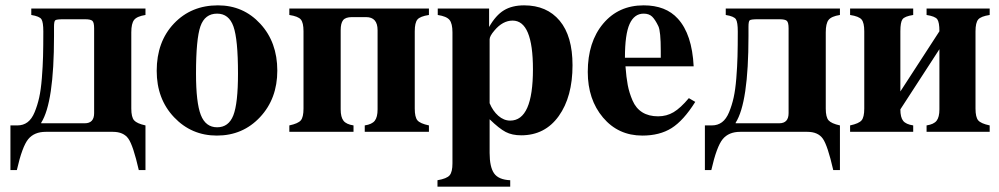

<svg xmlns="http://www.w3.org/2000/svg" viewBox="-20 -493 3734 718"><path d="M19 -24H45Q67 -24 83 -36Q99 -48 109.5 -73.5Q120 -99 126.5 -128Q133 -157 136.5 -200.5Q140 -244 141 -282.5Q142 -321 142 -375Q142 -410 135 -421Q128 -432 97 -437V-461H524V-437Q492 -432 481.5 -418.5Q471 -405 471 -372V-87Q471 -55 481.5 -43Q492 -31 524 -24V143H499Q478 51 460 25.5Q442 0 402 0H151Q108 0 85.5 27.5Q63 55 43 143H19ZM182 -393V-358Q182 -109 134 -34V-32H297Q332 -32 332 -70V-387Q332 -409 325.5 -415Q319 -421 298 -421H217Q191 -421 186.5 -417Q182 -413 182 -393Z M795 -473Q890 -473 953.5 -404Q1017 -335 1017 -229Q1017 -124 952.5 -55Q888 14 791 14Q696 14 631 -54.5Q566 -123 566 -228Q566 -337 630.5 -405Q695 -473 795 -473ZM792 -442Q746 -442 729.5 -394.5Q713 -347 713 -218Q713 -109 731 -63Q749 -17 792 -17Q835 -17 852.5 -61.5Q870 -106 870 -218Q870 -346 853 -394Q836 -442 792 -442Z M1392 -84V-380Q1392 -429 1349 -429H1296Q1272 -429 1263 -417.5Q1254 -406 1254 -380V-84Q1254 -55 1264.5 -41.5Q1275 -28 1302 -24V0H1062V-24Q1095 -31 1105 -43Q1115 -55 1115 -87V-376Q1115 -408 1105 -420Q1095 -432 1062 -437V-461H1584V-437Q1551 -432 1541 -420Q1531 -408 1531 -376V-87Q1531 -55 1541 -43Q1551 -31 1584 -24V0H1344V-24Q1371 -28 1381.5 -41.5Q1392 -55 1392 -84Z M1809 -461V-392Q1834 -436 1864.5 -454.5Q1895 -473 1940 -473Q2025 -473 2073 -415.5Q2121 -358 2121 -249Q2121 -131 2069.5 -59Q2018 13 1929 13Q1895 13 1871 0.5Q1847 -12 1811 -47V79Q1811 131 1827.5 155Q1844 179 1888 181V205H1616V181Q1651 175 1661.5 162.5Q1672 150 1672 118V-372Q1672 -405 1661 -418.5Q1650 -432 1617 -437V-461ZM1811 -346V-107Q1823 -78 1843.5 -60Q1864 -42 1888 -42Q1973 -42 1973 -234Q1973 -416 1897 -416Q1860 -416 1829 -379Q1811 -358 1811 -346Z M2556 -126 2580 -112Q2536 -42 2491.5 -14Q2447 14 2382 14Q2292 14 2235 -53.5Q2178 -121 2178 -224Q2178 -336 2235.5 -404.5Q2293 -473 2387 -473Q2470 -473 2515 -423Q2568 -365 2574 -245H2319Q2322 -204 2327.5 -175Q2333 -146 2345.5 -117Q2358 -88 2382 -73Q2406 -58 2441 -58Q2473 -58 2499 -73.5Q2525 -89 2556 -126ZM2317 -277H2451V-303Q2451 -376 2442 -395Q2430 -420 2418.5 -431Q2407 -442 2387 -442Q2352 -442 2334.5 -403.5Q2317 -365 2317 -277Z M2616 -24H2642Q2664 -24 2680 -36Q2696 -48 2706.5 -73.5Q2717 -99 2723.5 -128Q2730 -157 2733.5 -200.5Q2737 -244 2738 -282.5Q2739 -321 2739 -375Q2739 -410 2732 -421Q2725 -432 2694 -437V-461H3121V-437Q3089 -432 3078.5 -418.5Q3068 -405 3068 -372V-87Q3068 -55 3078.5 -43Q3089 -31 3121 -24V143H3096Q3075 51 3057 25.5Q3039 0 2999 0H2748Q2705 0 2682.5 27.5Q2660 55 2640 143H2616ZM2779 -393V-358Q2779 -109 2731 -34V-32H2894Q2929 -32 2929 -70V-387Q2929 -409 2922.5 -415Q2916 -421 2895 -421H2814Q2788 -421 2783.5 -417Q2779 -413 2779 -393Z M3493 -84V-309L3347 -84Q3347 -54 3357.5 -41Q3368 -28 3395 -24V0H3159V-24Q3192 -31 3202 -43Q3212 -55 3212 -87V-376Q3212 -408 3202 -420Q3192 -432 3159 -437V-461H3395V-437Q3363 -432 3355 -421Q3347 -410 3347 -376V-151L3493 -376Q3493 -410 3485 -421Q3477 -432 3445 -437V-461H3681V-437Q3648 -432 3638 -420Q3628 -408 3628 -376V-87Q3628 -55 3638 -43Q3648 -31 3681 -24V0H3445V-24Q3472 -28 3482.5 -41.5Q3493 -55 3493 -84Z"/></svg>

Font: STIX
Style: Bold
Weight: 700
Designer: MicroPress Inc., with final additions and corrections provided by Coen Hoffman, Elsevier (retired)
Version: Version 1.1.1